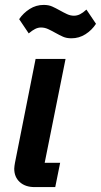

<svg xmlns="http://www.w3.org/2000/svg" viewBox="-20 -762 411 782"><path d="M205 0H121Q83 0 60.5 -20.5Q38 -41 38 -75Q38 -81 39 -86.5Q40 -92 41 -99L125 -522H247L162 -99H225ZM271 -606Q251 -606 236.5 -612.5Q222 -619 206 -628Q190 -637 176 -643.5Q162 -650 147 -650Q135 -650 123 -644Q111 -638 97 -626L58 -684Q75 -709 101 -725.5Q127 -742 158 -742Q178 -742 192.5 -735.5Q207 -729 223 -720Q239 -711 253 -704.5Q267 -698 281 -698Q294 -698 306 -704Q318 -710 332 -723L371 -665Q354 -639 328 -622.5Q302 -606 271 -606Z"/></svg>

Font: IBM Plex Sans SemiBold
Style: Italic
Weight: 600
Italic angle: -11.31°
Designer: Mike Abbink, Paul van der Laan, Pieter van Rosmalen
Foundry: Bold Monday
Version: Version 3.201